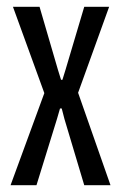

<svg xmlns="http://www.w3.org/2000/svg" viewBox="-20 -543 358 563"><path d="M110 -270 18 -523H96L150 -338L159 -309H163L172 -338L227 -523H300L209 -271L304 0H227L169 -194L161 -225H156L147 -194L87 0H11Z"/></svg>

Font: Mona Sans Condensed
Style: Regular
Weight: 400
Width: 3
Designer: Deni Anggara
Foundry: GitHub
Version: Version 2.000